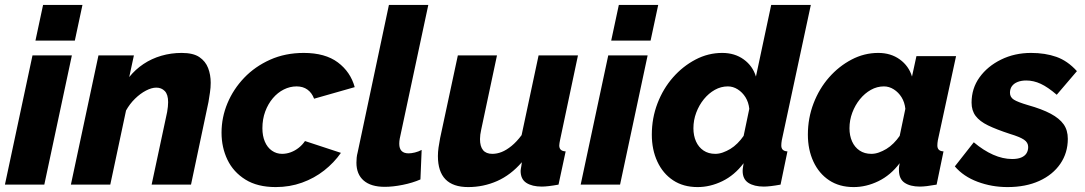

<svg xmlns="http://www.w3.org/2000/svg" viewBox="-30 -750 4407 780"><path d="M102 -525H262L150 0H-10ZM145 -730H305L274 -585H114Z M370 -525H514L495 -437Q520 -468 553 -490Q586 -512 625.5 -523.5Q665 -535 708 -535Q755 -535 780 -518Q805 -501 815.5 -473.5Q826 -446 826 -414Q826 -394 823 -374.5Q820 -355 817 -336L746 0H586L649 -295Q651 -307 652 -316.5Q653 -326 653 -335Q653 -366 639.5 -380Q626 -394 605 -394Q586 -394 563 -382Q540 -370 518.5 -349Q497 -328 482 -301L418 0H258Z M1090 10Q1016 10 967 -20.5Q918 -51 894 -101Q870 -151 870 -211Q870 -273 894 -330.5Q918 -388 962 -434Q1006 -480 1067.5 -507.5Q1129 -535 1204 -535Q1291 -535 1342.5 -496.5Q1394 -458 1411 -396L1246 -349Q1237 -373 1219 -386Q1201 -399 1175 -399Q1148 -399 1123 -386.5Q1098 -374 1078.5 -351Q1059 -328 1047.5 -297Q1036 -266 1036 -229Q1036 -198 1046 -174.5Q1056 -151 1074.5 -138Q1093 -125 1116 -125Q1134 -125 1151.5 -131.5Q1169 -138 1184 -150Q1199 -162 1209 -177L1355 -129Q1327 -89 1287 -57.5Q1247 -26 1197 -8Q1147 10 1090 10Z M1533 9Q1477 9 1447.5 -16.5Q1418 -42 1418 -89Q1418 -99 1419 -109.5Q1420 -120 1423 -131L1550 -730H1710L1594 -187Q1593 -182 1592.5 -176.5Q1592 -171 1592 -166Q1592 -127 1630 -127Q1641 -127 1655.5 -130.5Q1670 -134 1683 -141L1678 -21Q1646 -7 1606 1Q1566 9 1533 9Z M1872 10Q1749 10 1749 -116Q1749 -133 1751.5 -150.5Q1754 -168 1758 -189L1830 -525H1989L1925 -224Q1920 -202 1920 -185Q1920 -125 1970 -125Q1989 -125 2008 -132.5Q2027 -140 2048 -157Q2069 -174 2089 -201L2158 -525H2318L2245 -180Q2244 -174 2243 -169Q2242 -164 2242 -159Q2242 -136 2268 -135L2239 0Q2217 4 2200 6Q2183 8 2171 8Q2132 8 2108.5 -7Q2085 -22 2085 -56Q2085 -60 2086 -64.5Q2087 -69 2088 -76Q2089 -83 2090 -91Q2045 -39 1989.5 -14.5Q1934 10 1872 10Z M2441 -525H2601L2489 0H2329ZM2484 -730H2644L2613 -585H2453Z M2804 10Q2746 10 2704.5 -17.5Q2663 -45 2640.5 -93.5Q2618 -142 2618 -203Q2618 -270 2641 -330Q2664 -390 2704 -435.5Q2744 -481 2795.5 -508Q2847 -535 2904 -535Q2955 -535 2991.5 -508.5Q3028 -482 3041 -439L3103 -730H3264L3146 -180Q3145 -174 3144.5 -169Q3144 -164 3144 -159Q3144 -136 3169 -135L3141 0Q3119 4 3102 6Q3085 8 3073 8Q3034 8 3010.5 -7Q2987 -22 2987 -56Q2987 -60 2987.5 -64.5Q2988 -69 2989 -74.5Q2990 -80 2991 -87Q2954 -38 2904.5 -14Q2855 10 2804 10ZM2876 -125Q2891 -125 2906.5 -130.5Q2922 -136 2937 -145Q2952 -154 2966 -168Q2980 -182 2991 -198L3014 -308Q3011 -335 2998.5 -355Q2986 -375 2967 -387Q2948 -399 2927 -399Q2899 -399 2874 -385Q2849 -371 2829.5 -347Q2810 -323 2798.5 -292.5Q2787 -262 2787 -229Q2787 -199 2797.5 -175.5Q2808 -152 2828 -138.5Q2848 -125 2876 -125Z M3438 10Q3380 10 3338.5 -17.5Q3297 -45 3274.5 -93.5Q3252 -142 3252 -203Q3252 -270 3275 -330Q3298 -390 3338 -435.5Q3378 -481 3429.5 -508Q3481 -535 3538 -535Q3589 -535 3625.5 -508.5Q3662 -482 3675 -439L3693 -522H3854L3780 -180Q3779 -174 3778.5 -169Q3778 -164 3778 -159Q3778 -136 3803 -135L3775 0Q3753 4 3736 6Q3719 8 3707 8Q3668 8 3645 -7.5Q3622 -23 3622 -59Q3622 -63 3622 -67Q3622 -71 3623 -76Q3624 -81 3625 -87Q3588 -38 3538.5 -14Q3489 10 3438 10ZM3510 -125Q3525 -125 3540.5 -130.5Q3556 -136 3571 -145Q3586 -154 3600 -168Q3614 -182 3625 -198L3648 -308Q3645 -335 3632.5 -355Q3620 -375 3601 -387Q3582 -399 3561 -399Q3533 -399 3508 -385Q3483 -371 3463.5 -347Q3444 -323 3432.5 -292.5Q3421 -262 3421 -229Q3421 -199 3431.5 -175.5Q3442 -152 3462 -138.5Q3482 -125 3510 -125Z M4063 10Q3999 10 3941.5 -11.5Q3884 -33 3849 -74L3926 -172Q3965 -139 4004.5 -121.5Q4044 -104 4082 -104Q4104 -104 4118.5 -110Q4133 -116 4140 -127Q4147 -138 4147 -153Q4147 -171 4130 -182.5Q4113 -194 4073 -206Q4018 -224 3984 -240.5Q3950 -257 3933.5 -279Q3917 -301 3917 -333Q3917 -391 3949.5 -436Q3982 -481 4037 -508Q4092 -535 4159 -535Q4216 -535 4261.5 -519Q4307 -503 4345 -461L4263 -365Q4227 -396 4198 -409.5Q4169 -423 4139 -423Q4119 -423 4104 -417Q4089 -411 4081 -400Q4073 -389 4073 -373Q4073 -355 4089 -345Q4105 -335 4146 -323Q4203 -307 4238.5 -288Q4274 -269 4291 -245Q4308 -221 4308 -186Q4308 -129 4277.5 -84.5Q4247 -40 4192 -15Q4137 10 4063 10Z"/></svg>

Font: Raleway Thin ExtraBold
Style: Italic
Weight: 800
Italic angle: -12°
Version: Version 4.026